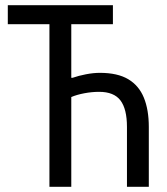

<svg xmlns="http://www.w3.org/2000/svg" viewBox="-20 -718 640 738"><path d="M170 -625H10V-698H414V-625H254V-419H259Q282 -427 310.5 -432.5Q339 -438 364 -438Q432 -438 473 -413.5Q514 -389 533 -342.5Q552 -296 552 -230V0H468V-230Q468 -299 443 -332Q418 -365 361 -365Q333 -365 304 -359.5Q275 -354 254 -345V0H170Z"/></svg>

Font: Lilex
Style: Regular
Weight: 400
Monospace: yes
Designer: Mike Abbink, Paul van der Laan, Pieter van Rosmalen, Mikhael Khrustik
Foundry: Mikhael Khrustik
Version: Version 2.510